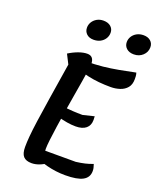

<svg xmlns="http://www.w3.org/2000/svg" viewBox="-174 -1055 972 1184"><g transform="rotate(20 312.0 -463.0)"><path d="M179 26Q142 26 125 7Q108 -12 108 -55Q108 -84 111.5 -125Q115 -166 124 -230Q133 -294 148 -389.5Q163 -485 185 -623L154 -684Q186 -704 217 -715Q248 -726 273 -726Q317 -726 317 -673Q317 -665 312.5 -634Q308 -603 300.5 -557Q293 -511 283.5 -456Q274 -401 265 -344.5Q256 -288 248.5 -237Q241 -186 236.5 -147Q232 -108 232 -88Q232 -63 243.5 -44.5Q255 -26 280 -12Q227 26 179 26ZM399 25Q338 25 277.5 9.5Q217 -6 176 -33L209 -75H433Q465 -79 491 -85Q517 -91 542 -101Q547 -86 549 -77Q551 -68 551 -57Q551 -15 514.5 5Q478 25 399 25ZM357 -280Q329 -280 300 -285Q271 -290 232 -300L246 -369Q276 -365 307.5 -363Q339 -361 373 -361L447 -379Q447 -373 447.5 -366.5Q448 -360 448 -355Q448 -319 424.5 -299.5Q401 -280 357 -280ZM477 -582Q438 -582 400 -585.5Q362 -589 324.5 -597.5Q287 -606 249 -619L273 -679Q340 -679 390.5 -684.5Q441 -690 489.5 -699Q538 -708 596 -720Q600 -707 600.5 -697Q601 -687 601 -678Q601 -643 583.5 -622Q566 -601 537.5 -591.5Q509 -582 477 -582ZM542 -820Q512 -820 494 -836Q476 -852 476 -877Q476 -897 486.5 -914Q497 -931 516 -941.5Q535 -952 560 -952Q589 -952 606.5 -936.5Q624 -921 624 -896Q624 -864 600.5 -842Q577 -820 542 -820ZM278 -820Q249 -820 232 -836Q215 -852 215 -877Q215 -897 225.5 -914Q236 -931 254.5 -941.5Q273 -952 297 -952Q327 -952 345 -936.5Q363 -921 363 -896Q363 -875 352 -857.5Q341 -840 322 -830Q303 -820 278 -820Z"/></g></svg>

Font: Lemonada
Style: Regular
Weight: 400
Designer: Mohamed Gaber (Arabic), Eduardo Tunni (Latin)
Foundry: Kief Type Foundry
Version: Version 4.005